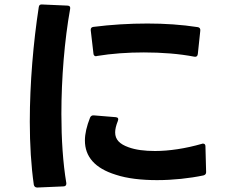

<svg xmlns="http://www.w3.org/2000/svg" viewBox="-20 -807 1040 857"><path d="M146 30H147L263 25C272 25 276 20 276 13V10C261 -79 254 -186 254 -298C254 -458 268 -628 293 -767C295 -776 291 -782 281 -782L168 -787C159 -788 154 -784 153 -775C129 -620 113 -435 113 -264C113 -162 119 -65 131 18C133 26 138 30 146 30ZM359 -180C359 -108 403 -56 497 -27C548 -10 613 -3 681 -3C752 -3 826 -11 888 -24C895 -26 900 -30 900 -38V-40L897 -154C897 -162 893 -166 886 -166C885 -166 883 -166 881 -165C808 -144 735 -133 672 -133C626 -133 585 -138 553 -150C514 -164 494 -184 494 -216C494 -230 498 -247 506 -267C510 -277 507 -283 497 -284L399 -292C391 -293 385 -289 382 -282C367 -244 359 -210 359 -180ZM385 -674V-672L397 -569C397 -561 402 -556 408 -556H409L412 -557C478 -568 551 -573 622 -573C702 -573 780 -567 847 -554C856 -552 862 -556 863 -566L874 -670C875 -679 871 -685 862 -686C791 -697 715 -702 638 -702C557 -702 476 -697 397 -687C389 -686 385 -682 385 -674Z"/></svg>

Font: LINE Seed JP App_OTF Bold
Style: Regular
Weight: 700
Designer: LINE & Fontrix & Fontworks
Version: Version 1.009